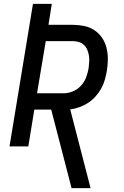

<svg xmlns="http://www.w3.org/2000/svg" viewBox="-20 -755 640 990"><path d="M447 215H349L244 -190H157L126 0H29L150 -735H247L230 -627H355Q385 -627 414 -621Q443 -615 466.5 -599.5Q490 -584 506 -560.5Q522 -537 529 -509Q536 -481 536 -450.5Q536 -420 531 -390Q527 -367 520.5 -343.5Q514 -320 501.5 -298Q489 -276 472 -257Q455 -238 434 -224.5Q413 -211 389.5 -202.5Q366 -194 342 -191ZM307 -274Q331 -274 355 -283.5Q379 -293 397 -312.5Q415 -332 424 -356Q433 -380 437 -404Q439 -420 440 -436.5Q441 -453 438.5 -468.5Q436 -484 430 -498.5Q424 -513 412.5 -523.5Q401 -534 386 -538.5Q371 -543 355 -543H216L171 -274Z"/></svg>

Font: Iosevka Aile Medium Oblique
Style: Regular
Weight: 500
Italic angle: -9°
Designer: Belleve Invis
Foundry: Belleve Invis
Version: Version 31.1.0; ttfautohint (v1.8.4)